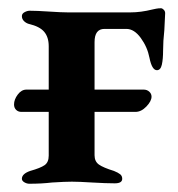

<svg xmlns="http://www.w3.org/2000/svg" viewBox="-20 -442 432 465"><path d="M380 -410 378 -369Q375 -342 375 -320Q375 -299 372 -285.5Q369 -272 360 -272Q348 -272 342 -302Q337 -328 321 -350Q305 -372 286 -372H233Q209 -372 209 -340V-225H328Q336 -225 341.5 -220Q347 -215 347 -208Q347 -197 334.5 -184Q322 -171 308 -171H209V-66Q209 -51 219.5 -43.5Q230 -36 256 -28Q266 -24 271 -20Q276 -16 276 -9Q276 2 258 2Q237 2 203 0Q171 -2 154 -2Q138 -2 106 0Q81 3 51 3Q45 3 39 -0.5Q33 -4 33 -9Q33 -21 53 -28Q78 -35 88 -42Q98 -49 98 -65V-171H32Q24 -171 19 -176Q14 -181 14 -189Q14 -201 23 -213Q32 -225 44 -225H98V-330Q98 -352 87 -365Q76 -378 50 -384Q43 -386 38 -391Q33 -396 33 -403Q33 -409 39.5 -412.5Q46 -416 52 -416Q69 -416 99 -414Q129 -412 144 -412H296Q321 -412 349 -419Q353 -420 358.5 -421Q364 -422 370 -422Q373 -422 376.5 -418.5Q380 -415 380 -410Z"/></svg>

Font: EB Garamond SemiBold
Style: Regular
Weight: 600
Designer: Georg Duffner and Octavio Pardo
Foundry: Georg Duffner
Version: Version 1.000